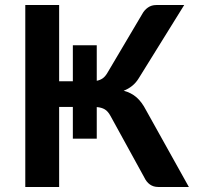

<svg xmlns="http://www.w3.org/2000/svg" viewBox="-20 -743 781 763"><path d="M730.5 0H608.5Q571 0 552.5 -39.5L419 -282.5Q409 -301 396.2 -308.5Q383.5 -316 364.5 -317.5V-192H269.5V-318H215V0H80.5V-723H215V-420H269.5V-563H364.5V-422Q377.5 -424.5 387.8 -431.5Q398 -438.5 406.5 -453L545 -687Q553.5 -703 567.8 -713Q582 -723 601 -723H712L532 -433Q520.5 -414 505.2 -401.8Q490 -389.5 471.5 -382.5Q501.5 -374.5 522.5 -356.2Q543.5 -338 560.5 -305Z"/></svg>

Font: Lato
Style: Bold
Weight: 700
Designer: Lukasz Dziedzic with Adam Twardoch and Botio Nikoltchev
Foundry: tyPoland Lukasz Dziedzic
Version: Version 2.010; 2014-09-01; http://www.latofonts.com/; ttfaut